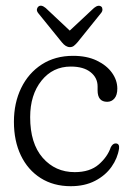

<svg xmlns="http://www.w3.org/2000/svg" viewBox="-20 -632 448 662"><path d="M384.5 -326.5Q384.5 -304.5 374.8 -292.8Q365 -281 349.5 -281Q316.5 -281 316.5 -320.5V-334Q316.5 -364 292.2 -383.2Q268 -402.5 224 -402.5Q162 -402.5 123 -353.8Q84 -305 84 -228Q84 -137.5 127.2 -88Q170.5 -38.5 237.5 -38.5Q290 -38.5 320.5 -65Q351 -91.5 362 -124.5Q369 -137.5 378.5 -137.5Q392.5 -137.5 390.5 -120Q385.5 -86.5 364.5 -56.8Q343.5 -27 307.8 -8.5Q272 10 224 10Q164.5 10 120.2 -18Q76 -46 52 -96Q28 -146 28 -212Q28 -277 53 -328.5Q78 -380 124 -409.8Q170 -439.5 232 -439.5Q279.5 -439.5 313.5 -423.2Q347.5 -407 366 -381.2Q384.5 -355.5 384.5 -326.5ZM247.5 -486.5Q240.5 -478.5 234.8 -474Q229 -469.5 221 -469.5Q206.5 -469.5 193 -486.5L112 -586.5Q106.5 -593.5 107.2 -599.5Q108 -605.5 112 -609Q121.5 -617.5 137.5 -604.5L220.5 -526.5L304 -604.5Q319.5 -617 329.5 -609Q333 -606 333.2 -599.5Q333.5 -593 328 -586.5Z"/></svg>

Font: Fraunces 144pt SuperSoft Light
Style: Regular
Weight: 300
Version: Version 1.000;[0bf87f6ff]